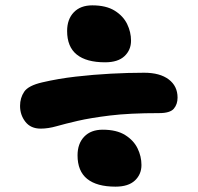

<svg xmlns="http://www.w3.org/2000/svg" viewBox="-20 -709 740 718"><path d="M132 -228Q95 -228 75 -253.5Q55 -279 55 -313Q55 -343 70.5 -366Q86 -389 138 -401Q198 -415 263.5 -422.5Q329 -430 394.5 -433.5Q460 -437 519 -437Q578 -437 611 -412Q644 -387 644 -344Q644 -319 630 -302.5Q616 -286 575 -286Q464 -286 391 -277Q318 -268 270.5 -257Q223 -246 191.5 -237Q160 -228 132 -228ZM412 -11Q342 -11 306 -40Q270 -69 270 -128Q270 -172 295 -198Q320 -224 364 -224Q416 -224 448 -204Q480 -184 494.5 -154Q509 -124 509 -92Q509 -57 484.5 -34Q460 -11 412 -11ZM373 -476Q303 -476 267 -505Q231 -534 231 -593Q231 -637 256 -663Q281 -689 325 -689Q377 -689 409 -669Q441 -649 455.5 -619Q470 -589 470 -557Q470 -522 445.5 -499Q421 -476 373 -476Z"/></svg>

Font: Shantell Sans ExtraBold
Style: Regular
Weight: 800
Designer: Stephen Nixon, Anya Danilova, Shantell Martin
Foundry: Arrow Type
Version: Version 1.011;[c5ecc13dd]